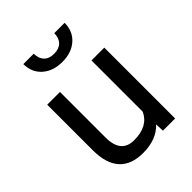

<svg xmlns="http://www.w3.org/2000/svg" viewBox="-211 -841 962 962"><g transform="rotate(-45 270.0 -360.0)"><path d="M384.3 -2 382.3 -46.4Q330.6 9.3 234.9 9.3Q152.3 9.3 109.4 -37.6Q66.9 -84.5 66.4 -175.8V-499.5V-502H68.8H154.3H156.7V-499.5V-178.7Q156.7 -67.9 249 -67.9Q347.2 -67.9 379.9 -138.7V-499.5V-502H382.3H468.3H470.7V-499.5V-2V0H468.3H386.2H384.3ZM418 -730.5Q418 -671.4 377.7 -635.5Q337.4 -599.6 272 -599.6Q206.5 -599.6 166 -635.7Q125.5 -671.9 125.5 -730.5H199.2Q199.2 -696.3 217.8 -677Q236.3 -657.7 272 -657.7Q306.2 -657.7 325.4 -676.8Q344.7 -695.8 344.7 -730.5Z"/></g></svg>

Font: MAUL
Style: Regular
Weight: 400
Designer: MAUL
Version: Version 1.0; 2020; ttfautohint (v1.8.3)